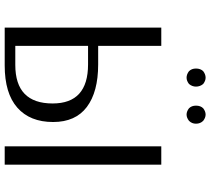

<svg xmlns="http://www.w3.org/2000/svg" viewBox="-58 -816 874 797"><g transform="rotate(90 378.5 -417.0)"><path d="M302 -755Q288 -755 275 -765Q264 -776 264 -794Q264 -813 275 -824Q288 -834 302 -834Q315 -834 328 -824Q339 -811 339 -794Q339 -778 328 -765Q315 -755 302 -755ZM429 -765Q418 -776 418 -794Q418 -813 429 -824Q442 -834 455 -834Q468 -834 481 -824Q493 -812 493 -794Q493 -777 481 -765Q468 -755 455 -755Q442 -755 429 -765ZM94 0V-650H170V-388H247Q361 -388 423.5 -341Q486 -294 486 -201Q486 -105 426.5 -52.5Q367 0 251 0ZM587 0V-650H663V0ZM170 -44H249Q409 -44 409 -199Q409 -346 247 -346H170Z"/></g></svg>

Font: Arsenal
Style: Regular
Weight: 400
Designer: Andrij Shevchenko
Foundry: Stairsfor
Version: Version 2.001;PS 002.001;hotconv 1.0.88;makeotf.lib2.5.64775